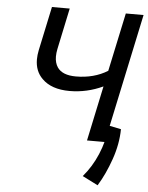

<svg xmlns="http://www.w3.org/2000/svg" viewBox="-60 -724 769 999"><g transform="rotate(5 324.5 -224.5)"><path d="M505.4 0H412.6L473.6 -287.6Q389.6 -248.5 299.3 -248.5Q204.6 -248.5 155.3 -297.9Q116.2 -336.4 116.2 -397.5Q116.2 -420.4 121.6 -446.3L170.4 -675.8H263.2L217.8 -460.9Q213.4 -439.5 213.4 -421.4Q213.4 -387.7 229 -364.7Q255.4 -326.7 325.7 -326.7Q419.9 -326.7 491.2 -370.6L556.2 -675.8H648.9ZM487.8 227.5 406.7 186.5Q498.5 80.1 522 -86.4L583.5 -73.7Q582.5 4.4 554.2 85Q525.9 166 487.8 227.5Z"/></g></svg>

Font: Cadman
Style: Italic
Weight: 400
Italic angle: -12°
Designer: Paul James MIller
Foundry: High-Logic / Made with FontCreator
Version: Version 2.114;March 28, 2021;FontCreator 13.0.0.2683 64-bit